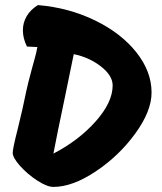

<svg xmlns="http://www.w3.org/2000/svg" viewBox="-20 -730 637 755"><path d="M576 -366Q576 -293 512 -205Q448 -117 356.5 -56Q265 5 190 5Q165 5 126.5 -20Q88 -45 59 -77.5Q30 -110 30 -129Q30 -146 50 -224Q70 -305 83 -370Q88 -395 105 -458Q107 -467 115 -494.5Q123 -522 127 -545L86 -547Q70 -579 70 -611Q70 -641 85 -666.5Q100 -692 129 -710Q250 -700 353 -650Q456 -600 516 -524.5Q576 -449 576 -366ZM423 -394Q423 -433 376.5 -469Q330 -505 270 -517Q258 -456 234 -342Q204 -200 190 -126Q290 -178 356.5 -253Q423 -328 423 -394Z"/></svg>

Font: Mogra
Style: Regular
Weight: 400
Designer: Lipi Raval
Foundry: Lipi Raval
Version: Version 1.002;PS 1.002;hotconv 1.0.88;makeotf.lib2.5.647800;